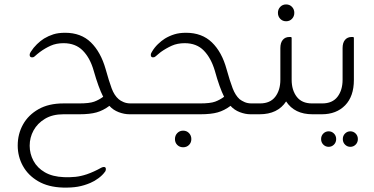

<svg xmlns="http://www.w3.org/2000/svg" viewBox="-20 -516 1688 867"><path d="M114 142Q114 178 131 210Q148 242 182.5 262Q217 282 269 284Q297 285 321 282.5Q345 280 372 271Q404 260 438 241Q444 238 449 238Q458 238 458 247Q458 256 453 261Q443 275 425 288.5Q407 302 388 310Q360 322 331.5 327Q303 332 264 331Q198 329 152.5 302.5Q107 276 83.5 233.5Q60 191 60 141Q60 89 84 46Q108 3 154 -23Q200 -49 266 -49H337Q384 -49 405.5 -57Q427 -65 446 -79Q425 -120 403 -197Q387 -254 354 -287.5Q321 -321 267 -321Q234 -321 208.5 -309.5Q183 -298 160 -281Q154 -277 148 -271.5Q142 -266 136 -261Q132 -258 129.5 -257.5Q127 -257 125 -257Q114 -257 114 -268Q114 -273 116 -276.5Q118 -280 119 -282Q131 -301 147 -316.5Q163 -332 179 -342Q199 -354 221 -361Q243 -368 274 -368Q346 -368 390.5 -324.5Q435 -281 457 -204Q472 -150 484 -117.5Q496 -85 516 -68Q524 -61 538 -55Q552 -49 570 -49H587V0H565Q541 0 516 -9.5Q491 -19 474 -38Q446 -17 416 -8.5Q386 0 339 0H266Q217 0 183 20.5Q149 41 131.5 73Q114 105 114 142Z M883 -49Q930 -49 951.5 -57Q973 -65 992 -79Q982 -99 971.5 -128Q961 -157 950 -197Q933 -254 900.5 -287.5Q868 -321 814 -321Q781 -321 755.5 -309.5Q730 -298 706 -281Q701 -277 694.5 -271.5Q688 -266 682 -261Q678 -257 671 -257Q661 -257 661 -268Q661 -273 663 -276.5Q665 -280 666 -282Q677 -301 693 -316.5Q709 -332 725 -342Q745 -354 767.5 -361Q790 -368 820 -368Q892 -368 937 -324.5Q982 -281 1003 -204Q1018 -150 1030.5 -117.5Q1043 -85 1062 -68Q1071 -61 1084.5 -55Q1098 -49 1116 -49H1141V0H1111Q1088 0 1063 -9.5Q1038 -19 1021 -38Q993 -17 963 -8.5Q933 0 885 0H577V-49ZM807 74Q823 74 833.5 85Q844 96 844 112Q844 128 833.5 138.5Q823 149 807 149Q791 149 780.5 138.5Q770 128 770 112Q770 96 780.5 85Q791 74 807 74Z M1272 -420Q1256 -420 1245.5 -431Q1235 -442 1235 -458Q1235 -474 1245.5 -485Q1256 -496 1272 -496Q1288 -496 1298.5 -485Q1309 -474 1309 -458Q1309 -442 1298.5 -431Q1288 -420 1272 -420ZM1389 -49H1422V0H1391Q1310 0 1272 -58Q1234 0 1152 0H1130V-49H1154Q1200 -49 1223 -79Q1246 -109 1246 -156V-299Q1246 -323 1257 -336Q1268 -349 1287 -349H1292Q1297 -349 1297 -344V-156Q1297 -109 1320 -79Q1343 -49 1389 -49Z M1433 0H1411V-49H1435Q1481 -49 1504 -79Q1527 -109 1527 -156V-299Q1527 -323 1538 -336Q1549 -349 1568 -349H1573Q1578 -349 1578 -344V-155Q1578 -81 1538.5 -40.5Q1499 0 1433 0ZM1464 77Q1478 77 1488 87Q1498 97 1498 112Q1498 127 1488 137Q1478 147 1464 147Q1450 147 1440 137Q1430 127 1430 112Q1430 97 1440 87Q1450 77 1464 77ZM1562 77Q1576 77 1586 87Q1596 97 1596 112Q1596 127 1586 137Q1576 147 1562 147Q1548 147 1538 137Q1528 127 1528 112Q1528 97 1538 87Q1548 77 1562 77Z"/></svg>

Font: Zain Light
Style: Regular
Weight: 300
Designer: Zain,Boutros
Foundry: Mobile Telecommunications Company (Zain), 2024
Version: Version 1.51; ttfautohint (v1.8.4)